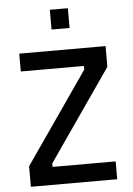

<svg xmlns="http://www.w3.org/2000/svg" viewBox="-60 -952 690 997"><g transform="rotate(-5 285.0 -453.5)"><path d="M60 -601H389V-582L60 -107V0H510V-93H181V-111L510 -586V-694H60ZM238 -804H332V-907H238Z"/></g></svg>

Font: TitilliumText22L
Style: 600 wt
Weight: 600
Designer: Campivisivi
Foundry: Campivisivi
Version: 1.000